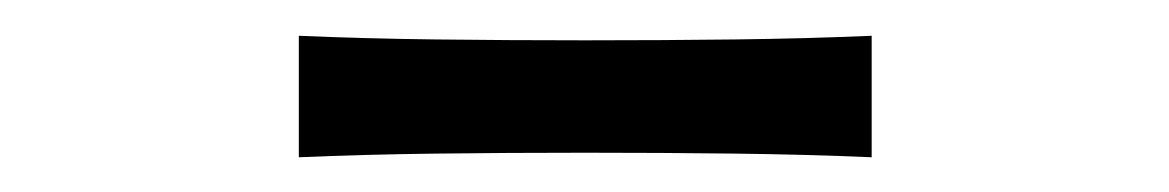

<svg xmlns="http://www.w3.org/2000/svg" viewBox="-20 -748 670 110"><path d="M151.2 -657.9Q188.5 -659.5 229.5 -660Q270.6 -660.5 315.3 -660.5Q359.9 -660.5 401 -660Q442.1 -659.5 479.4 -657.9V-727.5Q442.1 -725.9 401 -725.4Q359.9 -724.9 315.3 -724.9Q270.6 -724.9 229.5 -725.4Q188.5 -725.9 151.2 -727.5Z"/></svg>

Font: Pinar FD VF
Style: Regular
Weight: 300
Designer: Amin Abedi
Version: Version 2.000